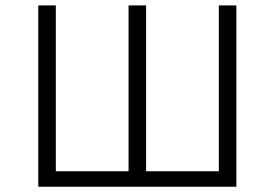

<svg xmlns="http://www.w3.org/2000/svg" viewBox="-20 -706 1040 727"><path d="M125 -685.5V1H875V-685.5H808.6V-57.6H533.2V-685.5H466.8V-57.6H191.4V-685.5Z"/></svg>

Font: DotumChe
Style: Regular
Weight: 400
Monospace: yes
Version: Version 2.21